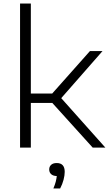

<svg xmlns="http://www.w3.org/2000/svg" viewBox="-20 -828 611 1077"><path d="M92.5 0V-808H153V-303.5H273L484.5 -541.5H555L323.5 -277.5L571 0H500L273.5 -250.5H153V0ZM279.5 229Q288.5 207.5 292.8 190.8Q297 174 298.5 159.5Q278 159 267 149Q256 139 256 122.5Q256 106.5 267 96.5Q278 86.5 298 86.5Q343 86.5 343 136Q343 155.5 336.5 180.5Q330 205.5 317.5 229Z"/></svg>

Font: Encode Sans Expanded Light
Style: Regular
Weight: 300
Width: 7
Designer: Multiple Designers
Foundry: Impallari Type
Version: Version 3.000; ttfautohint (v1.8.3) -l 8 -r 50 -G 200 -x 14 